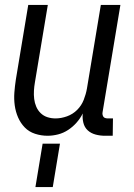

<svg xmlns="http://www.w3.org/2000/svg" viewBox="-20 -540 540 775"><path d="M172 8Q146 8 121.5 0Q97 -8 80 -25.5Q63 -43 53 -66Q43 -89 39.5 -114.5Q36 -140 38 -166.5Q40 -193 44 -219L94 -520H173L121 -208Q118 -191 117 -174Q116 -157 118 -140.5Q120 -124 126.5 -109Q133 -94 144.5 -83Q156 -72 171.5 -67Q187 -62 204 -62Q227 -62 250.5 -70.5Q274 -79 291.5 -96.5Q309 -114 318 -137Q327 -160 331 -183L387 -520H466L394 -87Q393 -82 394 -77Q395 -72 397.5 -68.5Q400 -65 405 -63.5Q410 -62 415 -62H436L435 8H403Q384 8 365.5 3Q347 -2 334 -14Q321 -26 316.5 -44.5Q312 -63 314 -82Q304 -62 289 -45Q274 -28 255 -15.5Q236 -3 214.5 2.5Q193 8 172 8ZM123 215 152 40H222L193 215Z"/></svg>

Font: Iosevka Fixed
Style: Italic
Weight: 400
Italic angle: -9°
Monospace: yes
Designer: Belleve Invis
Foundry: Belleve Invis
Version: Version 33.2.4